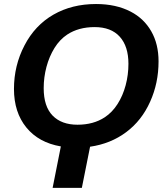

<svg xmlns="http://www.w3.org/2000/svg" viewBox="-20 -718 818 946"><path d="M239.3 207.5 279.8 3.4Q170.9 -15.1 109.9 -89.8Q48.8 -164.6 48.8 -279.8Q48.8 -395 100.6 -494.1Q151.9 -593.3 243.2 -645.8Q334.5 -698.2 453.1 -698.2Q551.8 -698.2 624 -660.6Q689.5 -626.5 725.3 -563.7Q761.2 -501 761.2 -415.5Q761.2 -308.6 719.7 -216.8Q678.2 -124 601.8 -66.9Q525.4 -9.8 423.8 4.9L383.3 207.5ZM446.3 -584.5Q367.2 -584.5 311.5 -547.9Q274.4 -523.4 248.5 -481.7Q222.7 -439.9 209 -388.7Q195.3 -337.4 195.3 -283.7Q195.3 -193.4 239.3 -148.4Q283.2 -103.5 361.8 -103.5Q440.4 -103.5 496.1 -140.1Q533.2 -164.6 559.3 -205.6Q585.4 -246.6 599.1 -297.9Q612.8 -349.1 612.8 -403.8Q612.8 -489.7 570.1 -537.1Q527.3 -584.5 446.3 -584.5Z"/></svg>

Font: Arimo
Style: Italic
Weight: 400
Italic angle: -12°
Designer: Steve Matteson
Foundry: Monotype Imaging Inc.
Version: Version 1.33